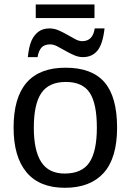

<svg xmlns="http://www.w3.org/2000/svg" viewBox="-20 -847 596 876"><path d="M514.2 -264.6C514.2 -358.1 495.1 -427 457 -471.4C418.9 -515.9 359.5 -538.1 278.8 -538.1C120.9 -538.1 42 -446.9 42 -264.6C42 -175.8 61.7 -107.8 101.1 -60.8C140.5 -13.8 198.7 9.8 275.9 9.8C353.4 9.8 412.4 -12.9 453.1 -58.1C493.8 -103.4 514.2 -172.2 514.2 -264.6ZM421.9 -264.6C421.9 -192.7 410.6 -139.8 387.9 -106C365.3 -72.1 327.6 -55.2 274.9 -55.2C226.4 -55.2 190.8 -72.7 168.2 -107.7C145.6 -142.7 134.3 -195 134.3 -264.6C134.3 -336.3 145.8 -388.9 168.7 -422.6C191.7 -456.3 228.8 -473.1 280.3 -473.1C331.4 -473.1 367.8 -456.6 389.4 -423.6C411.1 -390.5 421.9 -337.6 421.9 -264.6ZM358.4 -586.4C386.1 -586.4 408 -596.2 424.3 -615.7C440.6 -635.3 451.5 -669.1 457 -717.3H412.1C406.6 -678.5 387.5 -659.2 355 -659.2C345.2 -659.2 334.7 -662.2 323.5 -668.2L287.6 -688.2C274.9 -695.6 261.7 -702.2 248 -708.3C234.4 -714.3 220.4 -717.3 206.1 -717.3C185.5 -717.3 168.7 -712.3 155.5 -702.4C142.3 -692.5 131.8 -679 124 -661.9C116.2 -644.8 110.5 -619.6 106.9 -586.4H151.4C154.3 -605 160.2 -619.3 168.9 -629.4C177.7 -639.5 191.1 -644.5 209 -644.5C219.1 -644.5 229.9 -641.5 241.5 -635.5C253 -629.5 265.1 -622.8 277.8 -615.5C290.5 -608.2 303.7 -601.5 317.4 -595.5C331.1 -589.4 344.7 -586.4 358.4 -586.4ZM411.1 -764.6V-826.7H143.1V-764.6Z"/></svg>

Font: Arimo
Style: Regular
Weight: 400
Designer: Steve Matteson
Foundry: Monotype Imaging Inc.
Version: Version 1.32